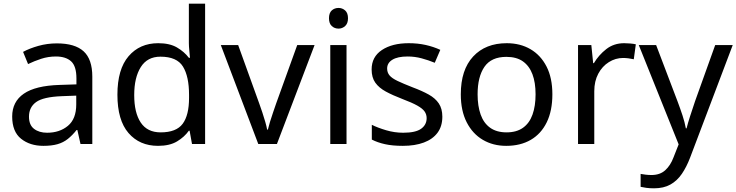

<svg xmlns="http://www.w3.org/2000/svg" viewBox="-20 -780 3989 1040"><path d="M288 -545Q386 -545 433 -502Q480 -459 480 -365V0H416L399 -76H395Q372 -47 347.5 -27.5Q323 -8 291.5 1Q260 10 215 10Q142 10 94 -28.5Q46 -67 46 -149Q46 -229 109 -272.5Q172 -316 303 -320L394 -323V-355Q394 -422 365 -448Q336 -474 283 -474Q241 -474 203 -461.5Q165 -449 132 -433L105 -499Q140 -518 188 -531.5Q236 -545 288 -545ZM314 -259Q214 -255 175.5 -227Q137 -199 137 -148Q137 -103 164.5 -82Q192 -61 235 -61Q303 -61 348 -98.5Q393 -136 393 -214V-262Z M836 10Q736 10 676 -59.5Q616 -129 616 -267Q616 -405 676.5 -475.5Q737 -546 837 -546Q899 -546 938.5 -523Q978 -500 1003 -467H1009Q1008 -480 1005.5 -505.5Q1003 -531 1003 -546V-760H1091V0H1020L1007 -72H1003Q979 -38 939 -14Q899 10 836 10ZM850 -63Q935 -63 969.5 -109.5Q1004 -156 1004 -250V-266Q1004 -366 971 -419.5Q938 -473 849 -473Q778 -473 742.5 -416.5Q707 -360 707 -265Q707 -169 742.5 -116Q778 -63 850 -63Z M1379 0 1176 -536H1270L1384 -220Q1392 -198 1401 -171Q1410 -144 1417 -119.5Q1424 -95 1427 -78H1431Q1435 -95 1442.5 -120Q1450 -145 1459.5 -172Q1469 -199 1476 -220L1590 -536H1684L1480 0Z M1857 -536V0H1769V-536ZM1814 -737Q1834 -737 1849.5 -723.5Q1865 -710 1865 -681Q1865 -653 1849.5 -639Q1834 -625 1814 -625Q1792 -625 1777 -639Q1762 -653 1762 -681Q1762 -710 1777 -723.5Q1792 -737 1814 -737Z M2376 -148Q2376 -96 2350 -61Q2324 -26 2276 -8Q2228 10 2162 10Q2106 10 2065.5 1Q2025 -8 1994 -24V-104Q2026 -88 2071.5 -74.5Q2117 -61 2164 -61Q2231 -61 2261 -82.5Q2291 -104 2291 -140Q2291 -160 2280 -176Q2269 -192 2240.5 -208Q2212 -224 2159 -244Q2107 -264 2070 -284Q2033 -304 2013 -332Q1993 -360 1993 -404Q1993 -472 2048.5 -509Q2104 -546 2194 -546Q2243 -546 2285.5 -536.5Q2328 -527 2365 -510L2335 -440Q2301 -454 2264 -464Q2227 -474 2188 -474Q2134 -474 2105.5 -456.5Q2077 -439 2077 -409Q2077 -387 2090 -371.5Q2103 -356 2133.5 -341.5Q2164 -327 2215 -307Q2266 -288 2302 -268Q2338 -248 2357 -219.5Q2376 -191 2376 -148Z M2972 -269Q2972 -180 2941.5 -117.5Q2911 -55 2855 -22.5Q2799 10 2722 10Q2651 10 2595.5 -22.5Q2540 -55 2508 -117.5Q2476 -180 2476 -269Q2476 -402 2543 -474Q2610 -546 2725 -546Q2798 -546 2853.5 -513.5Q2909 -481 2940.5 -419.5Q2972 -358 2972 -269ZM2567 -269Q2567 -206 2583.5 -159.5Q2600 -113 2635 -88Q2670 -63 2724 -63Q2778 -63 2813 -88Q2848 -113 2864.5 -159.5Q2881 -206 2881 -269Q2881 -333 2864 -378Q2847 -423 2812.5 -447.5Q2778 -472 2723 -472Q2641 -472 2604 -418Q2567 -364 2567 -269Z M3361 -546Q3376 -546 3393.5 -544.5Q3411 -543 3424 -540L3413 -459Q3400 -462 3384.5 -464Q3369 -466 3355 -466Q3314 -466 3278 -443.5Q3242 -421 3220.5 -380.5Q3199 -340 3199 -286V0H3111V-536H3183L3193 -438H3197Q3223 -482 3264 -514Q3305 -546 3361 -546Z M3440 -536H3534L3650 -231Q3665 -191 3677 -154.5Q3689 -118 3695 -85H3699Q3705 -110 3718 -150.5Q3731 -191 3745 -232L3854 -536H3949L3718 74Q3699 124 3673.5 161.5Q3648 199 3611.5 219.5Q3575 240 3523 240Q3499 240 3481 237.5Q3463 235 3450 232V162Q3461 164 3476.5 166Q3492 168 3509 168Q3555 168 3583.5 142Q3612 116 3628 73L3656 2Z"/></svg>

Font: Noto Sans Canadian Aboriginal
Style: Regular
Weight: 400
Designer: Monotype Design Team, Typotheque's Kevin King
Foundry: Monotype Imaging Inc.
Version: Version 2.002